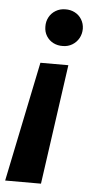

<svg xmlns="http://www.w3.org/2000/svg" viewBox="-70 -572 397 785"><g transform="rotate(5 128.0 -179.5)"><path d="M168.5 -388.2Q147 -387.7 129.4 -396.7Q111.8 -405.8 101.3 -422.6Q90.8 -439.5 90.8 -460.9Q90.3 -482.4 99.9 -500Q109.4 -517.6 127 -528.1Q144.5 -538.6 166.5 -538.6Q187.5 -539.1 205.1 -530Q222.7 -521 233.2 -503.9Q243.7 -486.8 244.1 -465.8Q244.1 -444.3 234.4 -426.8Q224.6 -409.2 207.3 -398.7Q189.9 -388.2 168.5 -388.2ZM-18.1 180.2 83.5 -312H198.2L128.9 180.2Z"/></g></svg>

Font: Mardoto
Style: Bold Italic
Weight: 700
Italic angle: -12°
Designer: Christian Robertson, Vahan Hovhannisyan
Foundry: Google
Version: Version 1.000